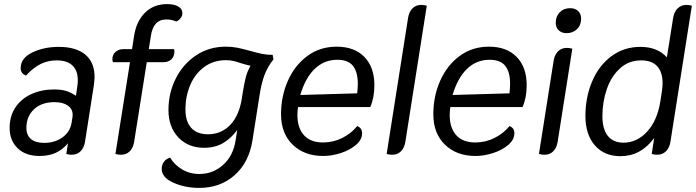

<svg xmlns="http://www.w3.org/2000/svg" viewBox="-20 -750 3400 938"><path d="M27 -125Q27 -183 55.5 -225.5Q84 -268 133.5 -290.5Q183 -313 245 -313Q281 -313 305 -305Q329 -297 351 -282L358 -330Q360 -340 360 -359Q360 -405 334 -430Q308 -455 257 -455Q213 -455 177 -436.5Q141 -418 107 -381Q81 -391 81 -417Q81 -466 137.5 -493.5Q194 -521 267 -521Q351 -521 396.5 -483.5Q442 -446 442 -373Q442 -360 438 -330L395 -55Q390 -27 373 -10.5Q356 6 330 6Q317 6 304 2L312 -50Q285 -18 251.5 -3Q218 12 173 12Q105 12 66 -26Q27 -64 27 -125ZM330 -152 334 -177Q335 -181 335 -189Q335 -218 311 -234.5Q287 -251 246 -251Q183 -251 146 -216Q109 -181 109 -125Q109 -89 131.5 -70.5Q154 -52 196 -52Q248 -52 285.5 -79Q323 -106 330 -152Z M871 -686Q871 -673 862.5 -661.5Q854 -650 841 -645Q817 -655 794 -655Q760 -655 741.5 -634.5Q723 -614 717 -574L707 -510H830Q832 -506 832 -499Q832 -474 817 -460Q802 -446 778 -446H697L635 -55Q630 -27 613.5 -10.5Q597 6 571 6Q556 6 544 2L615 -446H532Q529 -454 529 -460Q529 -483 544.5 -496.5Q560 -510 584 -510H625L635 -574Q646 -646 688.5 -688Q731 -730 796 -730Q830 -730 850.5 -718.5Q871 -707 871 -686Z M1316 -460Q1288 -425 1272.5 -384.5Q1257 -344 1248 -284L1213 -62Q1196 44 1126 106Q1056 168 953 168Q884 168 827 142.5Q770 117 770 75Q770 56 780.5 41Q791 26 811 20Q832 55 869.5 77.5Q907 100 954 100Q1020 100 1069.5 56Q1119 12 1131 -64L1139 -115Q1108 -73 1069 -50.5Q1030 -28 977 -28Q899 -28 851 -79Q803 -130 803 -212Q803 -296 839 -367Q875 -438 938.5 -480Q1002 -522 1083 -522Q1113 -522 1138.5 -517Q1164 -512 1200 -502Q1235 -492 1259.5 -487Q1284 -482 1312 -482ZM1165 -292Q1173 -342 1180.5 -371.5Q1188 -401 1204 -429Q1192 -431 1178.5 -435Q1165 -439 1158 -441Q1137 -448 1121 -452Q1105 -456 1084 -456Q1023 -456 978 -423Q933 -390 909.5 -335Q886 -280 886 -215Q886 -156 914.5 -125Q943 -94 996 -94Q1061 -94 1105 -140Q1149 -186 1162 -272Z M1353 -192Q1353 -280 1386.5 -355.5Q1420 -431 1481.5 -476.5Q1543 -522 1625 -522Q1711 -522 1760 -472Q1809 -422 1809 -334Q1809 -273 1789 -227H1436Q1433 -206 1433 -188Q1433 -125 1465 -89.5Q1497 -54 1558 -54Q1608 -54 1652 -76Q1696 -98 1725 -134Q1749 -125 1749 -99Q1749 -68 1719.5 -42.5Q1690 -17 1645.5 -2.5Q1601 12 1559 12Q1467 12 1410 -43Q1353 -98 1353 -192ZM1725 -294Q1728 -320 1728 -341Q1728 -398 1704.5 -428Q1681 -458 1628 -458Q1564 -458 1518 -414Q1472 -370 1447 -286Z M1869 2 1974 -665Q1979 -693 1995.5 -709.5Q2012 -726 2038 -726Q2053 -726 2065 -722L1960 -55Q1955 -27 1938.5 -10.5Q1922 6 1896 6Q1881 6 1869 2Z M2097 -192Q2097 -280 2130.5 -355.5Q2164 -431 2225.5 -476.5Q2287 -522 2369 -522Q2455 -522 2504 -472Q2553 -422 2553 -334Q2553 -273 2533 -227H2180Q2177 -206 2177 -188Q2177 -125 2209 -89.5Q2241 -54 2302 -54Q2352 -54 2396 -76Q2440 -98 2469 -134Q2493 -125 2493 -99Q2493 -68 2463.5 -42.5Q2434 -17 2389.5 -2.5Q2345 12 2303 12Q2211 12 2154 -43Q2097 -98 2097 -192ZM2469 -294Q2472 -320 2472 -341Q2472 -398 2448.5 -428Q2425 -458 2372 -458Q2308 -458 2262 -414Q2216 -370 2191 -286Z M2695 -638Q2695 -670 2714.5 -690Q2734 -710 2766 -710Q2790 -710 2804.5 -696Q2819 -682 2819 -659Q2819 -627 2799 -607.5Q2779 -588 2747 -588Q2724 -588 2709.5 -602Q2695 -616 2695 -638ZM2613 2 2685 -455Q2690 -483 2706.5 -499.5Q2723 -516 2749 -516Q2764 -516 2776 -512L2704 -55Q2699 -27 2682.5 -10.5Q2666 6 2640 6Q2625 6 2613 2Z M2840 -183Q2840 -274 2872.5 -351.5Q2905 -429 2966.5 -475Q3028 -521 3109 -521Q3191 -521 3238 -470L3269 -665Q3274 -693 3291 -709.5Q3308 -726 3334 -726Q3348 -726 3360 -722L3255 -55Q3250 -27 3233 -10.5Q3216 6 3190 6Q3177 6 3164 2L3176 -76Q3111 13 3011 13Q2932 13 2886 -40Q2840 -93 2840 -183ZM3206 -254 3214 -306Q3217 -326 3217 -344Q3217 -397 3191 -426Q3165 -455 3112 -455Q3052 -455 3009 -416Q2966 -377 2944.5 -314.5Q2923 -252 2923 -183Q2923 -119 2949.5 -86Q2976 -53 3026 -53Q3092 -53 3141.5 -107Q3191 -161 3206 -254Z"/></svg>

Font: Thasadith
Style: Bold Italic
Weight: 700
Italic angle: -9°
Designer: Cadson Demak Co.,Ltd.
Foundry: Cadson Demak Co.,Ltd.
Version: Version 1.000; ttfautohint (v1.6)